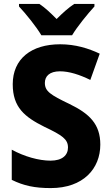

<svg xmlns="http://www.w3.org/2000/svg" viewBox="-20 -950 565 980"><path d="M191 -770H348C374 -814 429 -881 462 -917V-930H359C329 -910 302 -886 269 -853C237 -885 211 -910 181 -930H77V-917C111 -881 166 -813 191 -770ZM492 -212C492 -317 436 -370 335 -419C237 -466 209 -484 209 -527C209 -561 233 -586 286 -586C333 -586 386 -569 441 -542L489 -676C432 -703 365 -724 287 -724C140 -724 45 -650 45 -520C45 -402 106 -353 206 -303C299 -259 327 -239 327 -197C327 -158 298 -130 238 -130C178 -130 104 -151 40 -186V-32C101 -2 157 10 239 10C405 10 492 -89 492 -212Z"/></svg>

Font: Noto Sans Myanmar UI SemiCondensed ExtraBold
Style: Regular
Weight: 800
Width: 4
Designer: Monotype Design Team
Foundry: Monotype Imaging Inc.
Version: Version 2.103